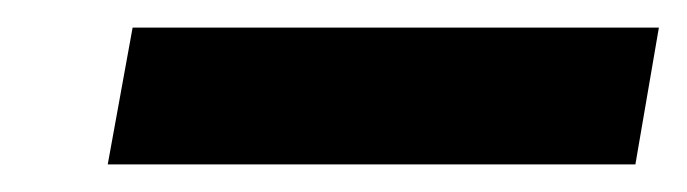

<svg xmlns="http://www.w3.org/2000/svg" viewBox="-20 -698 497 139"><path d="M58 -579 76 -678H457L440 -579Z"/></svg>

Font: DM Sans 20pt ExtraBold
Style: Italic
Weight: 800
Italic angle: -10°
Version: Version 4.004;gftools[0.9.30]